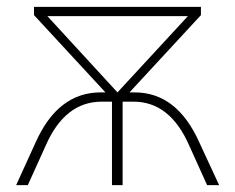

<svg xmlns="http://www.w3.org/2000/svg" viewBox="-20 -539 684 559"><path d="M27 0 84 -125Q149 -270 273 -270H287L79 -495V-519H565V-495L357 -270H372Q495 -270 560 -125L618 0H583L531 -115Q475 -243 369 -243H337V0H306V-243H276Q169 -243 113 -115L61 0ZM322 -270 527 -492H118Z"/></svg>

Font: Montserrat ExtraLight
Style: Regular
Weight: 200
Designer: Julieta Ulanovsky
Foundry: Julieta Ulanovsky
Version: Version 9.000; ttfautohint (v1.8.4.7-5d5b)